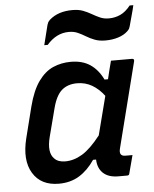

<svg xmlns="http://www.w3.org/2000/svg" viewBox="-55 -828 710 885"><g transform="rotate(-5 300.0 -386.0)"><path d="M285 -545Q338 -545 374 -521Q410 -497 433 -450H449Q453 -468 458 -487.5Q463 -507 470 -534H567Q579 -534 576 -522Q551 -423 525 -320.5Q499 -218 476 -127Q467 -92 498 -92H531Q526 -72 520 -50.5Q514 -29 509 -9Q508 0 498 0H458Q412 0 387.5 -23Q363 -46 362 -86H348Q317 -40 276.5 -15Q236 10 182 10Q99 10 62 -51Q25 -112 50 -212L86 -355Q105 -429 135 -470.5Q165 -512 203 -528.5Q241 -545 285 -545ZM170 -108Q187 -90 220 -90Q260 -90 299 -113.5Q338 -137 384 -196Q396 -241 407 -285.5Q418 -330 430 -375Q405 -408 374 -426Q343 -444 305 -444Q262 -444 234.5 -420.5Q207 -397 192 -339L158 -208Q140 -137 170 -108ZM478 -729Q506 -729 531 -740.5Q556 -752 578 -780H595Q591 -761 582.5 -731Q574 -701 570 -685Q568 -678 566 -674Q564 -670 556 -662Q539 -646 512 -637.5Q485 -629 453 -629Q425 -629 404 -637Q383 -645 365 -656Q347 -667 329 -675Q311 -683 288 -683Q230 -683 186 -632H170Q175 -652 182 -680Q189 -708 193 -724Q195 -731 197.5 -735.5Q200 -740 207 -747Q247 -782 313 -782Q342 -782 362.5 -774Q383 -766 401 -755.5Q419 -745 437 -737Q455 -729 478 -729Z"/></g></svg>

Font: Recursive Mn Lnr St Med
Style: Italic
Weight: 500
Italic angle: -15°
Monospace: yes
Version: Version 1.079;hotconv 1.0.112;makeotfexe 2.5.65598; ttfautoh